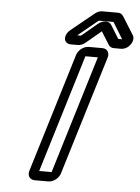

<svg xmlns="http://www.w3.org/2000/svg" viewBox="-60 -929 728 1001"><g transform="rotate(5 304.0 -429.0)"><path d="M179 -25 367 -642H432L244 -25ZM293 -22 483 -645C491 -671 477 -692 451 -692H380C354 -692 326 -671 318 -645L128 -22C120 4 134 25 160 25H231C257 25 285 4 293 -22ZM487 -816C475 -837 442 -837 417 -816L336 -748C335 -747 333 -747 333 -747H315L419 -832C420 -832 423 -833 423 -833H497C498 -833 497 -832 498 -832L550 -747H530C529 -747 530 -748 529 -748ZM441 -779 483 -712C490 -701 499 -697 513 -697H548C588 -697 620 -743 604 -772L544 -868C536 -879 528 -883 514 -883H436C422 -883 410 -879 396 -868L277 -771C254 -753 246 -724 259 -708C265 -701 275 -697 286 -697H320C334 -697 348 -701 361 -712Z"/></g></svg>

Font: DIN Rundschrift
Style: BreitKontKu
Weight: 400
Width: 7
Version: Version 1.027